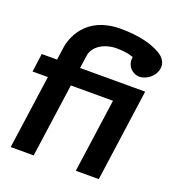

<svg xmlns="http://www.w3.org/2000/svg" viewBox="-132 -836 864 942"><g transform="rotate(20 299.5 -365.0)"><path d="M589 -623C589 -642 580 -659 567 -671C553 -684 489 -730 338 -730C156 -730 112 -598 105 -545L96 -481H16L3 -385H83L29 0H149L203 -385H423L369 0H489L556 -481H216L226 -549C232 -595 283 -633 354 -633C391 -633 420 -627 440 -620V-614C440 -611 439 -608 439 -605C439 -570 468 -540 504 -540C545 -541 588 -577 589 -623Z"/></g></svg>

Font: Cantarell
Style: BoldOblique
Weight: 700
Italic angle: -8°
Designer: Dave Crossland
Version: Version 0.024